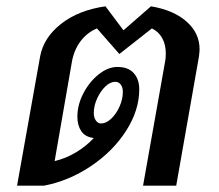

<svg xmlns="http://www.w3.org/2000/svg" viewBox="-20 -588 694 608"><path d="M612 -432Q612 -425 610 -409L538 0H433L503 -394Q505 -403 505 -419Q505 -447 493.5 -467.5Q482 -488 461 -498L358 -417L287 -498Q256 -485 235.5 -458Q215 -431 208 -394L153 -78Q188 -86 220.5 -105.5Q253 -125 277 -151Q250 -154 237.5 -172.5Q225 -191 225 -218Q225 -256 244 -292.5Q263 -329 292.5 -352.5Q322 -376 352 -376Q386 -376 403.5 -356.5Q421 -337 421 -305Q421 -239 379.5 -174Q338 -109 268 -62Q198 -15 119 0H34L107 -409Q118 -469 173.5 -512.5Q229 -556 314 -568L371 -492L458 -568Q530 -556 571 -519.5Q612 -483 612 -432ZM277 -230Q277 -216 283.5 -206.5Q290 -197 300 -197Q316 -197 332 -212Q348 -227 358.5 -250.5Q369 -274 369 -297Q369 -311 362.5 -320Q356 -329 345 -329Q329 -329 313.5 -314Q298 -299 287.5 -276Q277 -253 277 -230Z"/></svg>

Font: KoHo SemiBold
Style: Italic
Weight: 600
Italic angle: -10°
Version: Version 1.000; ttfautohint (v1.6)